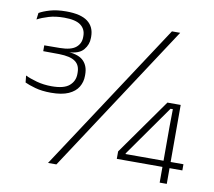

<svg xmlns="http://www.w3.org/2000/svg" viewBox="-73 -728 905 812"><g transform="rotate(10 379.0 -322.0)"><path d="M143.5 -294.5Q104 -294.5 75 -302.8Q46 -311 30.5 -318.5L27.5 -348Q47 -338.5 77 -330.2Q107 -322 141.5 -322Q194.5 -322 217.2 -341.8Q240 -361.5 240 -392V-397.5Q240 -413.5 235 -425.2Q230 -437 219 -445Q208 -453 190.8 -457Q173.5 -461 149.5 -461.5L81 -462V-487L148 -487.5Q195.5 -488 216.2 -505Q237 -522 237 -549.5V-555Q237 -584 215.2 -600.5Q193.5 -617 144.5 -617Q107 -617 78.5 -608.5Q50 -600 29.5 -589L33 -617.5Q50 -627.5 79 -636Q108 -644.5 148 -644.5Q211 -644.5 240.5 -622Q270 -599.5 270 -558V-552Q270 -523.5 251.2 -501Q232.5 -478.5 187.5 -476.5L185 -474L187 -477Q233 -473.5 253 -452.2Q273 -431 273 -396V-389.5Q273 -363.5 260 -341.8Q247 -320 218.5 -307.2Q190 -294.5 143.5 -294.5ZM183 0 602.5 -639H638L219 0ZM662.5 0V-241L663.5 -315.5H653.5L499.5 -97V-82.5L484.5 -94H748V-67.5H466.5V-99.5L636 -339H693V0Z"/></g></svg>

Font: Anek Odia Medium ExtraLight
Style: Regular
Weight: 250
Version: Version 1.003